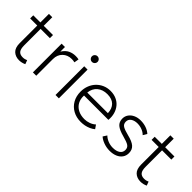

<svg xmlns="http://www.w3.org/2000/svg" viewBox="85 -1465 2270 2270"><g transform="rotate(45 1220.0 -330.0)"><path d="M277 15Q216.5 15 178.2 -21Q140 -57 140 -135V-623H196V-480H351V-428H196V-155Q196 -91.5 217.2 -65.8Q238.5 -40 282.5 -40Q301.5 -40 317.2 -44Q333 -48 345 -54L363 -5Q343.5 4.5 321.2 9.8Q299 15 277 15ZM21 -428V-480H153V-428Z M495 0V-480H551V-403Q584 -455.5 626 -475.2Q668 -495 715 -495Q728 -495 741.8 -494Q755.5 -493 768 -490L758 -431Q745.5 -434 733.2 -435.5Q721 -437 709 -437Q640 -437 595.5 -393.2Q551 -349.5 551 -279V0Z M873 0V-480H929V0ZM901 -581Q881.5 -581 867.8 -594.8Q854 -608.5 854 -628Q854 -647.5 867.8 -661.2Q881.5 -675 901 -675Q920.5 -675 934.2 -661.2Q948 -647.5 948 -628Q948 -608.5 934.2 -594.8Q920.5 -581 901 -581Z M1309 15Q1234 15 1176.5 -16.8Q1119 -48.5 1086.5 -105.5Q1054 -162.5 1054 -238Q1054 -293 1072.5 -340Q1091 -387 1124.5 -421.8Q1158 -456.5 1202.8 -475.8Q1247.5 -495 1300 -495Q1355.5 -495 1399.2 -475.2Q1443 -455.5 1472.2 -420Q1501.5 -384.5 1515 -337Q1528.5 -289.5 1523 -234H1116Q1113 -175.5 1136.5 -131.8Q1160 -88 1206 -63.5Q1252 -39 1316 -39Q1354.5 -39 1392.8 -52.8Q1431 -66.5 1458 -92L1490.5 -45Q1466 -24.5 1435.5 -11Q1405 2.5 1372.8 8.8Q1340.5 15 1309 15ZM1118 -286H1463Q1460 -359.5 1419 -400.2Q1378 -441 1300 -441Q1224.5 -441 1175.5 -400.2Q1126.5 -359.5 1118 -286Z M1791.5 15Q1740 15 1691.8 -2.2Q1643.5 -19.5 1613.5 -47L1644.5 -95Q1672.5 -67.5 1711.5 -52.2Q1750.5 -37 1792.5 -37Q1850.5 -37 1884 -60Q1917.5 -83 1917.5 -124Q1917.5 -163 1889.2 -182.2Q1861 -201.5 1786.5 -221Q1702.5 -243 1665.5 -274.5Q1628.5 -306 1628.5 -362Q1628.5 -401.5 1650.5 -432.8Q1672.5 -464 1711 -482Q1749.5 -500 1799.5 -500Q1849 -500 1891.8 -485.2Q1934.5 -470.5 1966.5 -442L1937.5 -393Q1921.5 -410 1899.2 -422.2Q1877 -434.5 1851 -441.2Q1825 -448 1797.5 -448Q1747.5 -448 1715.5 -426Q1683.5 -404 1683.5 -365Q1683.5 -324.5 1715.5 -305.5Q1747.5 -286.5 1815.5 -270Q1899 -250 1936.2 -217.5Q1973.5 -185 1973.5 -128Q1973.5 -84.5 1951 -52.5Q1928.5 -20.5 1887.5 -2.8Q1846.5 15 1791.5 15Z M2307.5 15Q2247 15 2208.8 -21Q2170.5 -57 2170.5 -135V-623H2226.5V-480H2381.5V-428H2226.5V-155Q2226.5 -91.5 2247.8 -65.8Q2269 -40 2313 -40Q2332 -40 2347.8 -44Q2363.5 -48 2375.5 -54L2393.5 -5Q2374 4.5 2351.8 9.8Q2329.5 15 2307.5 15ZM2051.5 -428V-480H2183.5V-428Z"/></g></svg>

Font: Geologica Cursive Thin
Style: Regular
Weight: 250
Designer: Sindre Bremnes, Frode Helland
Foundry: Monokrom Skriftforlag AS
Version: Version 1.010;gftools[0.9.28]